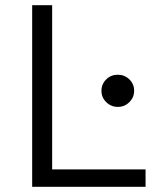

<svg xmlns="http://www.w3.org/2000/svg" viewBox="-20 -720 640 740"><path d="M104 0V-700H181V-67H541V0ZM434.1 -308Q408 -308 389.5 -326.3Q371 -344.6 371 -369.7Q371 -396 389.4 -414Q407.8 -432 433.9 -432Q460 -432 478.5 -414.2Q497 -396.4 497 -370Q497 -344.7 478.6 -326.4Q460.2 -308 434.1 -308Z"/></svg>

Font: Red Hat Mono
Style: Regular
Weight: 300
Monospace: yes
Designer: Pentagram, MCKL
Foundry: Pentagram, MCKL
Version: Version 1.023